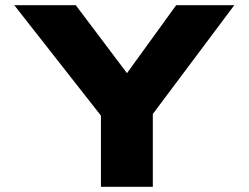

<svg xmlns="http://www.w3.org/2000/svg" viewBox="-20 -720 958 740"><path d="M369 0V-323L385 -254L35 -700H272L529 -359L413 -360L659 -700H883L561 -270L569 -331V0Z"/></svg>

Font: Lexend Peta ExtraBold
Style: Regular
Weight: 800
Version: Version 1.007